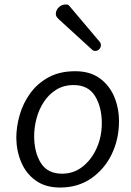

<svg xmlns="http://www.w3.org/2000/svg" viewBox="-20 -826 585 860"><path d="M249 14Q184 14 140.5 -17Q97 -48 75.5 -98.5Q54 -149 53 -207Q53 -258 68 -310.5Q83 -363 115 -407.5Q147 -452 197 -479.5Q247 -507 317 -507Q383 -507 426.5 -475.5Q470 -444 491.5 -393Q513 -342 513 -283Q513 -203 480.5 -135.5Q448 -68 388.5 -27Q329 14 249 14ZM258 -48Q310 -48 350 -79.5Q390 -111 413 -162.5Q436 -214 436 -274Q436 -347 405.5 -396Q375 -445 310 -445Q265 -445 231.5 -424Q198 -403 176 -369Q154 -335 143.5 -295Q133 -255 133 -217Q133 -144 163 -96Q193 -48 258 -48ZM407 -598Q398 -598 393 -603L243 -740Q230 -752 230 -763Q230 -780 243 -793Q256 -806 275 -806Q279 -806 283 -805Q287 -804 291 -799L428 -637Q432 -631 432 -624Q432 -614 425 -606Q418 -598 407 -598Z"/></svg>

Font: Kite One
Style: Regular
Weight: 400
Designer: Eduardo Rodriguez Tunni
Foundry: Eduardo Rodriguez Tunni
Version: Version 1.002; ttfautohint (v1.8.4.7-5d5b);gftools[0.9.23]